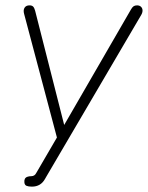

<svg xmlns="http://www.w3.org/2000/svg" viewBox="-20 -510 552 716"><path d="M97 147Q103 147 107.5 144Q112 141 114 137L117 132L198 -7L195 13L70 -458Q66 -472 71.5 -481Q77 -490 90 -490Q99 -490 103.5 -485.5Q108 -481 111 -470L227 -14H202L468 -474Q473 -483 478 -486.5Q483 -490 491 -490Q500 -490 505.5 -485Q511 -480 511.5 -472Q512 -464 507 -455L152 150L148 157Q132 186 99 186Q86 186 79 183Q72 180 71 171Q70 163 72.5 157.5Q75 152 81.5 149.5Q88 147 97 147Z"/></svg>

Font: SN Pro Thin
Style: Italic
Weight: 200
Italic angle: -9°
Designer: Tobias Whetton
Foundry: Supernotes
Version: Version 1.003;Glyphs 3.3 (3324)